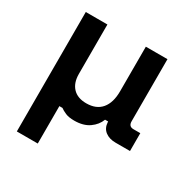

<svg xmlns="http://www.w3.org/2000/svg" viewBox="-160 -633 943 969"><g transform="rotate(30 312.0 -148.0)"><path d="M66 200V-496H192V-208Q192 -156 219.5 -127Q247 -98 298 -98Q356 -98 386 -134Q416 -170 416 -236V-496H542V-134Q542 -104 570 -104H610V0H526Q489 0 465.5 -18Q442 -36 440 -70V-74H422Q409 -39 375.5 -15.5Q342 8 289 8Q257 8 237.5 -0.5Q218 -9 206 -18H188V200Z"/></g></svg>

Font: Space Grotesk
Style: Bold
Weight: 700
Designer: Florian Karsten
Foundry: Florian Karsten
Version: Version 2.000